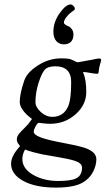

<svg xmlns="http://www.w3.org/2000/svg" viewBox="-20 -685 475 864"><path d="M316.9 -645.5Q316.9 -643.6 315.4 -641.6Q314 -639.6 312.5 -638.4Q311 -637.2 307.4 -634.8Q303.7 -632.3 301.8 -630.9Q287.1 -619.6 277.3 -606.2Q267.6 -592.8 267.6 -583.5Q267.6 -578.1 274.4 -573.7Q281.2 -569.3 289.1 -566.2Q296.9 -563 303.7 -553.2Q310.5 -543.5 310.5 -528.3Q310.5 -508.3 299.1 -496.8Q287.6 -485.4 267.6 -485.4Q246.6 -485.4 233.4 -500.2Q220.2 -515.1 220.2 -542Q220.2 -585.9 248.3 -625.5Q276.4 -665 297.9 -665Q304.2 -665 310.5 -658.4Q316.9 -651.9 316.9 -645.5ZM68.8 -225.6Q68.8 -262.7 88.9 -321.8Q101.1 -358.9 150.6 -390.6Q200.2 -422.4 255.4 -422.4Q279.3 -422.4 290.3 -420.2Q301.3 -418 313 -411.6Q325.2 -404.8 329.6 -404.8Q331.5 -404.8 338.1 -406Q344.7 -407.2 353.3 -408.9Q361.8 -410.6 365.2 -411.1Q379.4 -413.1 393.1 -416Q406.7 -418.9 414.6 -420.4Q422.4 -421.9 426.3 -421.9Q435.1 -421.9 435.1 -415Q435.1 -410.6 431.4 -399.2Q427.7 -387.7 426.8 -382.3Q425.3 -376.5 424.6 -367.4Q423.8 -358.4 422.6 -355.7Q421.4 -353 417 -353Q406.7 -353 386 -356.9Q365.2 -360.8 358.4 -360.8Q351.6 -360.8 355 -355.5Q368.2 -326.7 368.2 -270.5Q368.2 -213.4 320.1 -170.7Q272 -127.9 205.1 -127.9Q189.9 -127.9 173.1 -130.1Q156.2 -132.3 155.8 -132.3Q149.9 -132.3 144 -123Q131.8 -102.5 131.8 -92.3Q131.8 -78.1 164.1 -66.4Q193.4 -55.2 261.5 -42.5Q329.6 -29.8 358.9 -20.5Q413.6 -2.9 413.6 31.7Q413.6 59.1 398.7 88.4Q383.8 117.7 353.5 135.7Q314.5 159.2 231.9 159.2Q139.6 159.2 84.7 129.2Q29.8 99.1 29.8 51.8Q29.8 17.6 66.9 -23.4Q69.8 -26.4 69.8 -27.8Q69.8 -28.3 65.9 -33.7Q55.7 -44.4 55.7 -57.6Q55.7 -70.3 65.4 -82.5Q75.2 -94.7 91.6 -110.4Q107.9 -126 116.7 -139.6Q118.2 -141.6 119.9 -143.8Q121.6 -146 122.6 -147.5Q123.5 -148.9 123.5 -149.9Q123.5 -150.4 113.3 -158.2Q96.2 -170.9 82.5 -189.9Q68.8 -209 68.8 -225.6ZM215.8 -159.2Q265.1 -159.2 286.1 -205.1Q300.3 -236.8 300.3 -314.9Q300.3 -386.7 229 -386.7Q195.3 -386.7 181.4 -371.1Q167.5 -355.5 153.8 -313Q139.6 -269 139.6 -225.1Q139.6 -202.6 163.6 -180.9Q187.5 -159.2 215.8 -159.2ZM80.6 30.8Q80.6 73.7 128.7 101.6Q176.8 129.4 242.2 129.4Q302.7 129.4 325.9 116Q349.1 102.5 349.1 68.4Q349.1 48.8 314.9 38.1Q289.1 29.8 235.4 21Q181.6 12.2 168.9 9.3Q124 -0.5 103 -8.3Q101.6 -8.8 100.3 -9.3Q99.1 -9.8 98.4 -10.3Q97.7 -10.7 96.9 -11Q96.2 -11.2 95.7 -11.5Q95.2 -11.7 94.7 -11.7Q91.8 -11.7 89.4 -5.9Q80.6 12.7 80.6 30.8Z"/></svg>

Font: Cooper*
Style: Italic
Weight: 400
Italic angle: -7°
Designer: Owen Earl
Foundry: indestructible type*
Version: Version 0.001